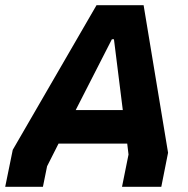

<svg xmlns="http://www.w3.org/2000/svg" viewBox="-44 -718 722 738"><path d="M-24 0H121L137 -79L181 -166H445L450 -124L425 0H576L602 -131L508 -698H327L5 -142ZM247 -295 386 -567H394L428 -295Z"/></svg>

Font: Braiins Sans
Style: Bold Italic
Weight: 700
Italic angle: -11.31°
Designer: Mike Abbink, Paul van der Laan, Pieter van Rosmalen, Jiri Chlebus, Lubos Buracinsky
Foundry: Bold Monday, Sudetype
Version: Version 1.000;hotconv 1.0.109;makeotfexe 2.5.65596